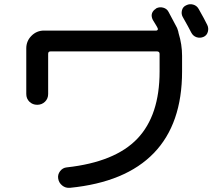

<svg xmlns="http://www.w3.org/2000/svg" viewBox="-20 -856 1040 917"><path d="M928.7 -813.5Q957 -763.7 969.7 -737.3Q977.5 -721.7 972.7 -704.1Q967.8 -686.5 951.7 -679.7Q935.5 -672.9 918.9 -678.2Q902.3 -683.6 893.6 -700.2Q880.9 -725.6 852.5 -775.4Q844.7 -790 849.1 -807.1Q853.5 -824.2 870.1 -831.1Q885.7 -838.9 902.8 -834Q919.9 -829.1 928.7 -813.5ZM105.5 -407.2V-625Q105.5 -660.2 130.4 -685.1Q155.3 -710 190.4 -710H726.6Q730.5 -710 732.9 -713.4Q735.4 -716.8 733.4 -719.7V-720.7Q730.5 -727.5 722.2 -740.7Q713.9 -753.9 710 -760.7Q695.3 -790 718.8 -810.5H719.7Q723.6 -814.5 726.6 -816.4Q742.2 -824.2 759.8 -819.3Q777.3 -814.5 785.2 -798.8Q798.8 -773.4 825.2 -723.6Q826.2 -722.7 826.2 -721.2Q826.2 -719.7 827.1 -718.8Q829.1 -714.8 831.1 -706.5Q833 -698.2 833 -697.3Q849.6 -643.6 849.6 -589.8V-514.6Q849.6 -264.6 714.8 -125Q580.1 14.6 314.5 41Q293 43 276.9 29.8Q260.7 16.6 257.8 -3.9Q254.9 -22.5 267.1 -38.6Q279.3 -54.7 298.8 -56.6Q529.3 -82 635.7 -193.4Q742.2 -304.7 742.2 -514.6V-598.6Q742.2 -609.4 731.4 -610.4H220.7Q210 -610.4 210 -598.6V-407.2Q210 -384.8 194.8 -370.1Q179.7 -355.5 157.7 -355.5Q135.7 -355.5 120.6 -370.1Q105.5 -384.8 105.5 -407.2Z"/></svg>

Font: Rounded-X Mgen+ 1mn medium
Style: Regular
Weight: 500
Designer: [Source Han Sans]
Ryoko NISHIZUKA  (kana & ideographs); Paul D. Hunt (Latin, Greek & Cyrillic); Wenlong ZHANG  (bopomofo
Version: Version 1.059.20150602